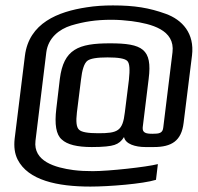

<svg xmlns="http://www.w3.org/2000/svg" viewBox="-20 -599 730 709"><path d="M556 65 563 7C520 18 381 33 323 33C298 33 274 32 251 29C184 20 102 -3 111 -79L151 -406C158 -459 198 -491 243 -505C290 -519 334 -526 391 -526C417 -526 442 -524 466 -521C539 -511 627 -489 617 -406L583 -129C581 -107 568 -105 543 -105C520 -105 505 -108 507 -129L529 -308C543 -418 506 -439 386 -439C269 -439 215 -417 201 -308L188 -198C181 -140 187 -102 208 -84C228 -65 265 -56 319 -56C361 -56 389 -59 403 -64C418 -69 429 -78 438 -93C443 -67 480 -56 517 -56H548C614 -56 650 -79 658 -145L689 -394C699 -476 653 -526 592 -548C531 -570 477 -579 397 -579C363 -579 331 -577 300 -572C194 -556 87 -514 72 -393L34 -86C31 -57 34 -32 45 -10C84 67 192 90 314 90C382 90 508 80 556 65ZM343 -107C305 -107 281 -111 272 -120C262 -129 260 -150 264 -184L279 -304C283 -341 291 -365 302 -374C313 -383 338 -387 377 -387C417 -387 441 -383 450 -374C459 -365 460 -342 456 -304L441 -184C433 -115 415 -107 343 -107Z"/></svg>

Font: Gamestation Display
Style: Italic
Weight: 400
Designer: Jonas Hecksher
Foundry: Jonas Hecksher, Playtypeª, e-types AS
Version: Version 1.003